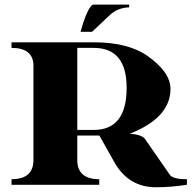

<svg xmlns="http://www.w3.org/2000/svg" viewBox="-20 -790 834 821"><path d="M29.3 -609.1H380.9Q527.8 -609.1 610.1 -551.3Q709 -481.7 709 -409.7Q709 -286.9 534.9 -218Q579.3 -215.8 597.7 -199L706.5 -42.2Q719.5 -23.7 779.3 -23.7V0Q711.2 10.7 646 10.7Q529.1 10.7 468 -98.1L405 -210.4H310.5V-105.7Q310.5 -23.7 404.3 -23.7V0.2H29.3V-23.7Q123 -23.7 123 -105.7V-513.7Q119.6 -585.2 29.3 -585.2ZM310.5 -585.2V-234.4H380.9Q521.5 -234.4 521.5 -414.6Q521.5 -585.2 380.9 -585.2ZM324.5 -654.1Q346.2 -733.6 366.9 -761Q374 -770.3 379.9 -770.3H532.2V-758.5Q483.2 -757.3 448.5 -724.6L373.8 -654.1Z"/></svg>

Font: itsadzoke
Style: Regular
Weight: 700
Width: 7
Version: Version 0.45